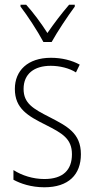

<svg xmlns="http://www.w3.org/2000/svg" viewBox="-20 -784 401 814"><path d="M164 -606H199C224 -651 266 -714 297 -756V-764H273C238 -723 210 -686 181 -644C155 -685 120 -732 91 -764H67V-756C95 -720 139 -653 164 -606ZM323 -130C323 -220 264 -249 191 -287C120 -323 80 -346 80 -407C80 -471 125 -505 195 -505C233 -505 274 -495 302 -477L318 -510C285 -528 243 -539 196 -539C97 -539 43 -484 43 -407C43 -323 99 -292 175 -254C244 -219 285 -196 285 -130C285 -64 248 -25 168 -25C120 -25 73 -40 37 -63V-22C66 -6 112 10 168 10C271 10 323 -44 323 -130Z"/></svg>

Font: Noto Sans Malayalam Condensed ExtraLight
Style: Regular
Weight: 200
Width: 3
Designer: Jelle Bosma - Monotype Design Team
Foundry: Monotype Imaging Inc.
Version: Version 2.104